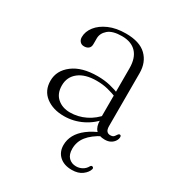

<svg xmlns="http://www.w3.org/2000/svg" viewBox="-163 -582 840 902"><g transform="rotate(30 256.5 -131.0)"><path d="M396 -13 404.5 1.5Q358 26 334.5 55.5Q311 85 311 123.5Q311 154.5 326.8 170.5Q342.5 186.5 367.5 186.5Q385 186.5 400.2 178Q415.5 169.5 423.5 154.5Q426.5 150 428.5 148.8Q430.5 147.5 434 148Q437 148.5 439.5 151.2Q442 154 441 159Q436 178 414.5 194.5Q393 211 358 211Q316 211 291.2 188.5Q266.5 166 266.5 128.5Q266.5 100 280.5 74.2Q294.5 48.5 323.5 26.2Q352.5 4 396 -13ZM357 -58.5V-67.5L355 -71.5V-338Q355 -393.5 327.8 -422.5Q300.5 -451.5 249.5 -451.5Q199 -451.5 175.2 -431Q151.5 -410.5 151.5 -383V-351.5Q151.5 -336 142.2 -328.2Q133 -320.5 118 -320.5Q104 -320.5 95.8 -329.8Q87.5 -339 87.5 -353.5Q87.5 -383.5 108.5 -410.5Q129.5 -437.5 168.2 -454.5Q207 -471.5 259.5 -471.5Q334.5 -471.5 371 -436Q407.5 -400.5 407.5 -342V-56Q407.5 -36.5 414.5 -28.5Q421.5 -20.5 433 -20.5Q447 -20.5 452.5 -26.8Q458 -33 461.5 -39Q463.5 -42 465.8 -44Q468 -46 471.5 -46Q475 -46 477 -43.5Q479 -41 479 -36Q479 -25.5 472.2 -14.8Q465.5 -4 452.8 3.2Q440 10.5 421 10.5Q389.5 10.5 373.2 -6Q357 -22.5 357 -58.5ZM62.5 -102.5Q62.5 -157.5 111 -194.5Q159.5 -231.5 244.5 -231.5Q281 -231.5 312.8 -224Q344.5 -216.5 370 -205.5L366.5 -186Q340.5 -196.5 312.5 -203.5Q284.5 -210.5 251.5 -210.5Q189.5 -210.5 154.8 -183.2Q120 -156 120 -110Q120 -66 147.2 -42.2Q174.5 -18.5 216 -18.5Q259 -18.5 298.8 -37.8Q338.5 -57 369 -94.5L378.5 -79Q346 -36.5 299 -13Q252 10.5 199.5 10.5Q140 10.5 101.2 -19.2Q62.5 -49 62.5 -102.5Z"/></g></svg>

Font: Fraunces ExtraLight
Style: Regular
Weight: 250
Version: Version 1.000;[b76b70a41]